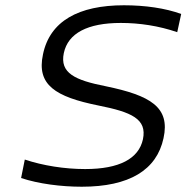

<svg xmlns="http://www.w3.org/2000/svg" viewBox="-20 -699 707 728"><path d="M652 -577 667 -646C607 -668 530 -679 450 -679C278 -679 169 -619 143 -493C118 -377 190 -332 353 -299C479 -274 538 -248 522 -171C506 -97 432 -58 303 -58C225 -58 143 -71 74 -94L60 -24C126 -2 212 9 290 9C470 9 574 -54 600 -175C626 -293 550 -337 381 -372C264 -395 206 -422 222 -498C238 -573 312 -612 438 -612C509 -612 582 -601 652 -577Z"/></svg>

Font: LT Wave Text Light Italic
Style: Regular
Weight: 300
Designer: Daniel Lyons
Version: Version 2.5 (Glyphs App)